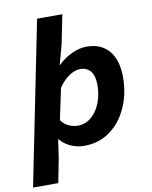

<svg xmlns="http://www.w3.org/2000/svg" viewBox="-117 -771 813 1026"><g transform="rotate(-10 289.0 -258.5)"><path d="M-22 184 156 -701H293L261 -542L232 -436H234Q267 -469 309 -488.5Q351 -508 390 -508Q468 -508 511 -457.5Q554 -407 554 -314Q554 -224 520.5 -149.5Q487 -75 427 -31.5Q367 12 287 12Q248 12 213 -4Q178 -20 157 -47H155L141 50L115 184ZM273 -100Q302 -100 327 -114.5Q352 -129 371 -155.5Q390 -182 401 -218Q412 -254 412 -297Q412 -348 391 -372Q370 -396 337 -396Q309 -396 278.5 -377Q248 -358 218 -316L182 -146Q198 -122 223 -111Q248 -100 273 -100Z"/></g></svg>

Font: Source Code Pro ExtraLight
Style: Bold Italic
Weight: 700
Italic angle: -11°
Monospace: yes
Version: Version 1.016;hotconv 1.0.116;makeotfexe 2.5.65601